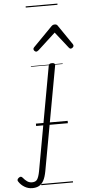

<svg xmlns="http://www.w3.org/2000/svg" viewBox="-282 -1053 741 1615"><g transform="rotate(-5 88.5 -246.0)"><path d="M-77 518Q-112 518 -142 500Q-172 482 -190 454Q-197 446 -195 437Q-193 428 -183 421Q-173 413 -165 414Q-157 415 -150 424Q-134 444 -116 456.5Q-98 469 -75 469Q-44 469 -31 449Q-18 429 -9 383L150 -496Q152 -506 158.5 -510.5Q165 -515 179 -515Q193 -515 199 -510Q205 -505 204 -495L44 385Q35 434 19.5 463Q4 492 -19.5 505Q-43 518 -77 518ZM56 -623Q48 -623 41 -630.5Q34 -638 34 -646Q34 -650 35.5 -653.5Q37 -657 41 -661L202 -825Q209 -832 215.5 -834.5Q222 -837 231 -837Q239 -837 245 -834Q251 -831 255 -824L367 -660Q370 -655 371 -651.5Q372 -648 372 -645Q372 -637 363.5 -630Q355 -623 348 -623Q342 -623 338 -626Q334 -629 331 -633L224 -769L76 -633Q70 -629 65.5 -626Q61 -623 56 -623ZM0 490H268V500H0ZM0 -20H268V0H0ZM0 -505H268V-500H0ZM0 -1010H268V-1000H0Z"/></g></svg>

Font: Playwrite ZA Guides
Style: Regular
Weight: 400
Designer: Veronika Burian, José Scaglione
Foundry: TypeTogether
Version: Version 1.003